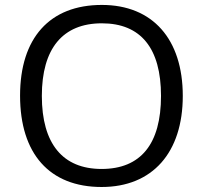

<svg xmlns="http://www.w3.org/2000/svg" viewBox="-20 -745 819 775"><path d="M717.8 -357.9C717.8 -129.4 595.7 9.8 390.1 9.8C179.7 9.8 61 -124.5 61 -358.9C61 -591.3 180.2 -725.1 391.1 -725.1C596.2 -725.1 717.8 -586.9 717.8 -357.9ZM148.9 -357.9C148.9 -164.6 233.4 -63 390.1 -63C548.3 -63 629.9 -164.1 629.9 -357.9C629.9 -549.8 548.8 -650.9 391.1 -650.9C232.9 -650.9 148.9 -548.8 148.9 -357.9Z"/></svg>

Font: OpenSansEmoji
Style: Regular
Weight: 400
Foundry: MorbZ
Version: Version 1.000;PS 001.000;hotconv 1.0.70;makeotf.lib2.5.58329